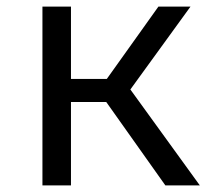

<svg xmlns="http://www.w3.org/2000/svg" viewBox="-20 -560 655 580"><path d="M108.2 0V-540H194.4V-321.5H302.6L458.5 -540H555.4L373.8 -289.7L583.6 0H479.5L301 -251.8H194.4V0Z"/></svg>

Font: FiraCode Nerd Font
Style: Regular
Weight: 400
Designer: Carrois Corporate, Edenspiekermann AG, Nikita Prokopov
Foundry: Carrois Corporate, Edenspiekermann AG, Nikita Prokopov
Version: Version 6.002;Nerd Fonts 3.4.0